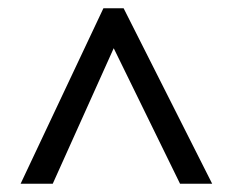

<svg xmlns="http://www.w3.org/2000/svg" viewBox="-20 -737 564 466"><path d="M30 -291 231 -717H280L495 -291H417L256 -620L108 -291Z"/></svg>

Font: Noto Sans Thai SemCond
Style: Regular
Weight: 400
Width: 4
Designer: Monotype Design Team
Foundry: Monotype Imaging Inc.
Version: Version 2.002; ttfautohint (v1.8.4.7-5d5b)